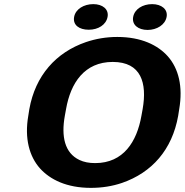

<svg xmlns="http://www.w3.org/2000/svg" viewBox="-20 -900 895 930"><path d="M843 -339 848 -371C867 -481 845 -568 793 -627C745 -681 665 -721 548 -721C494 -721 443 -712 396 -696C251 -646 151 -534 122 -371L117 -339C98 -230 122 -142 174 -84C223 -30 303 10 420 10C474 10 524 2 571 -14C716 -64 814 -175 843 -339ZM441 -110C411 -110 386 -115 365 -125C293 -159 276 -239 294 -339L300 -372C322 -498 389 -600 526 -600C664 -600 693 -498 671 -372L665 -339C643 -214 578 -110 441 -110ZM410 -756C456 -756 494 -780 501 -818C508 -855 477 -880 432 -880C386 -880 346 -856 339 -818C332 -779 363 -756 410 -756ZM695 -755C740 -755 780 -780 787 -818C794 -855 762 -880 717 -880C671 -880 632 -856 625 -818C618 -780 649 -755 695 -755Z"/></svg>

Font: Asimov
Style: XWidIt
Weight: 500
Designer: Google
Version: Version 2.000980; 2014